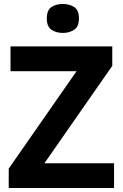

<svg xmlns="http://www.w3.org/2000/svg" viewBox="-20 -948 619 968"><path d="M555 0H24V-98L366 -589H33V-714H546V-616L204 -125H555ZM297 -928Q330 -928 354 -912.5Q378 -897 378 -855Q378 -814 354 -798Q330 -782 297 -782Q263 -782 239.5 -798Q216 -814 216 -855Q216 -897 239.5 -912.5Q263 -928 297 -928Z"/></svg>

Font: Noto IKEA Latin
Style: Bold
Weight: 700
Designer: Monotype Design Team
Foundry: Monotype Imaging Inc.
Version: Version 1.0